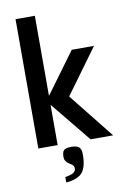

<svg xmlns="http://www.w3.org/2000/svg" viewBox="-107 -858 814 1155"><g transform="rotate(-10 300.0 -280.0)"><path d="M308.5 -276 528.5 0H390.5L189.5 -246.5V0H71.5V-790H189.5V-300.5L372.5 -550H508.5ZM201.5 197Q215.5 195.5 231 190.8Q246.5 186 252.5 181.5Q259.5 175.5 263.2 170.2Q267 165 267 156Q267 147 263.2 140.2Q259.5 133.5 250.5 128.5Q247.5 126.5 236 119Q224.5 111.5 218 101Q211.5 90.5 211.5 77Q211.5 57.5 216 46.2Q220.5 35 232.8 29.8Q245 24.5 268 24.5Q301.5 24.5 315.2 36.8Q329 49 329 78.5Q329 126.5 320 154Q314.5 170 309.2 179.2Q304 188.5 295 197.5Q280.5 212 250 221.5Q240 225 225.5 227.5Q211 230 201.5 230Z"/></g></svg>

Font: JuliaMono Latin
Style: Bold
Weight: 700
Monospace: yes
Designer: cormullion
Foundry: corm
Version: Version 0.038; ttfautohint (v1.8)